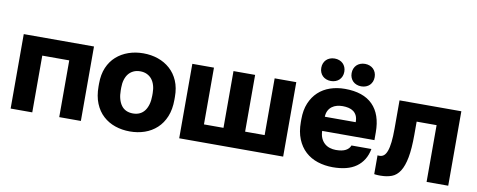

<svg xmlns="http://www.w3.org/2000/svg" viewBox="-64 -1037 3343 1346"><g transform="rotate(10 1607.5 -363.5)"><path d="M50 0V-530H550V0H396V-404H204V0Z M900 13Q844 13 795.2 -3.7Q746.3 -20.3 709.2 -54.2Q672 -88 651 -139.5Q630 -191 630 -259.6V-279.8Q630 -345.4 651 -394.4Q672 -443.4 709 -476.2Q746 -509 795 -526Q844 -543 900 -543Q956 -543 1004.8 -526.2Q1053.7 -509.3 1090.8 -476.2Q1128 -443 1149 -394.2Q1170 -345.4 1170 -280.1V-260Q1170 -191.6 1149 -140.3Q1128 -89 1090.8 -54.8Q1053.7 -20.7 1004.8 -3.8Q956 13 900 13ZM900 -115Q927 -115 948 -125Q969 -135 983 -154Q997 -173 1004.5 -200Q1012 -227 1012 -260V-280Q1012 -310 1004.5 -335Q997 -360 983 -377.5Q969 -395 948 -405Q927 -415 900 -415Q873 -415 852 -405Q831 -395 817 -377.5Q803 -360 795.5 -335Q788 -310 788 -280V-260Q788 -226 795.5 -199Q803 -172 817 -153Q831 -134 852 -124.5Q873 -115 900 -115Z M1250 0V-530H1404V-126H1543V-530H1697V-126H1836V-530H1990V0Z M2345 13Q2287 13 2236.5 -3.5Q2186 -20 2149 -54Q2112 -88 2091 -139.5Q2070 -191 2070 -260V-280Q2070 -346 2090.5 -395Q2111 -444 2146.5 -477Q2182 -510 2230.5 -526.5Q2279 -543 2335 -543Q2466 -543 2533 -475.5Q2600 -408 2600 -280V-225H2228Q2229 -194 2239 -172.5Q2249 -151 2265 -137Q2281 -123 2302 -116.5Q2323 -110 2345 -110Q2390 -110 2415 -123.5Q2440 -137 2448 -160H2590Q2582 -117 2562 -84.5Q2542 -52 2511 -30Q2480 -8 2438 2.5Q2396 13 2345 13ZM2229 -326H2449Q2449 -354 2440.5 -372Q2432 -390 2417 -401Q2402 -412 2382 -416.5Q2362 -421 2340 -421Q2319 -421 2299.5 -416Q2280 -411 2264.5 -399.5Q2249 -388 2239.5 -370Q2230 -352 2229 -326ZM2227 -580Q2209 -580 2193.5 -586Q2178 -592 2167.5 -602.5Q2157 -613 2151 -627.5Q2145 -642 2145 -660Q2145 -678 2151 -692.5Q2157 -707 2167.5 -717.5Q2178 -728 2193.5 -734Q2209 -740 2227 -740Q2245 -740 2260.5 -734Q2276 -728 2286.5 -717.5Q2297 -707 2303 -692.5Q2309 -678 2309 -660Q2309 -642 2303 -627.5Q2297 -613 2286.5 -602.5Q2276 -592 2260.5 -586Q2245 -580 2227 -580ZM2443 -580Q2425 -580 2409.5 -586Q2394 -592 2383.5 -602.5Q2373 -613 2367 -627.5Q2361 -642 2361 -660Q2361 -678 2367 -692.5Q2373 -707 2383.5 -717.5Q2394 -728 2409.5 -734Q2425 -740 2443 -740Q2461 -740 2476.5 -734Q2492 -728 2502.5 -717.5Q2513 -707 2519 -692.5Q2525 -678 2525 -660Q2525 -642 2519 -627.5Q2513 -613 2502.5 -602.5Q2492 -592 2476.5 -586Q2461 -580 2443 -580Z M2685 13Q2681 13 2675 13Q2669 13 2662.5 12.5Q2656 12 2650 11.5Q2644 11 2640 10V-124Q2642 -123 2646 -123Q2650 -123 2655 -123Q2672 -123 2685 -133.5Q2698 -144 2707 -168.5Q2716 -193 2720.5 -232.5Q2725 -272 2725 -330V-530H3165V0H3011V-404H2869V-310Q2869 -211 2857 -148Q2845 -85 2822 -49Q2799 -13 2764.5 0Q2730 13 2685 13Z"/></g></svg>

Font: Golos Text VF
Style: Regular
Weight: 400
Designer: A.Korolkova, Vitaly Kuzmin
Foundry: ParaType Ltd
Version: Version 2.003